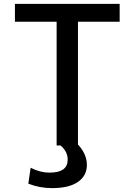

<svg xmlns="http://www.w3.org/2000/svg" viewBox="-20 -750 694 990"><path d="M428 100Q428 156 382 188Q336 220 248 220Q184 220 126 197L138 115Q186 140 237 140Q329 140 329 73Q329 31 292 0H272V-638H57V-730H597V-638H382V-5Q428 45 428 100Z"/></svg>

Font: M PLUS 1p Medium
Style: Regular
Weight: 500
Version: Version 1.062